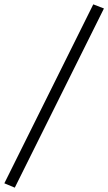

<svg xmlns="http://www.w3.org/2000/svg" viewBox="-63 -733 498 883"><path d="M366 -713 415 -694 5 130 -43 110Z"/></svg>

Font: PT Serif Caption
Style: Regular
Weight: 400
Designer: A.Korolkova, O.Umpeleva, V.Yefimov
Foundry: ParaType Ltd
Version: Version 1.000W OFL